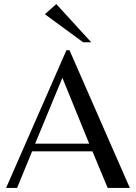

<svg xmlns="http://www.w3.org/2000/svg" viewBox="-20 -925 669 945"><path d="M10 0 307 -678H322L619 0H510L435 -180H138L64 0ZM153 -218H419L287 -542ZM389 -717 201 -855 257 -905 429 -717Z"/></svg>

Font: Belleza
Style: Regular
Weight: 400
Designer: Eduardo Rodriguez Tunni
Foundry: Eduardo Rodriguez Tunni
Version: Version 1.003; ttfautohint (v1.8.4.7-5d5b)